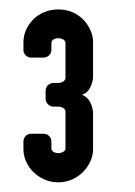

<svg xmlns="http://www.w3.org/2000/svg" viewBox="-20 -819 280 399"><path d="M173.4 -509.2Q173.4 -495.9 167.8 -483.8Q162.3 -471.6 152.7 -461.8Q143.2 -452.1 129.9 -446.1Q116.6 -440.1 101 -440.1Q85.5 -440.1 72.2 -446.1Q58.8 -452.1 49.1 -461.8Q39.3 -471.6 34 -483.8Q28.7 -495.9 28.7 -509.2V-524.7Q28.7 -531.8 33.5 -536.5Q38.4 -541.1 44.6 -541.1H70.4Q77 -541.1 81.9 -536.5Q86.8 -531.8 86.8 -524.7V-511Q86.8 -506.1 91 -503.5Q95.3 -500.8 101 -500.8Q106.8 -500.8 111.5 -503.5Q116.1 -506.1 116.1 -511V-587.6Q116.1 -591.6 111.5 -594.5Q106.8 -597.4 101 -597.4H90.8Q84.6 -597.4 79.7 -602.3Q74.8 -607.1 74.8 -613.3V-630.2Q74.8 -637.3 79.7 -641.9Q84.6 -646.6 90.8 -646.6H101Q106.8 -646.6 111.5 -649.7Q116.1 -652.8 116.1 -657.6V-729Q116.1 -734.3 111.5 -736.9Q106.8 -739.6 101 -739.6Q95.3 -739.6 91 -736.9Q86.8 -734.3 86.8 -729V-715.2Q86.8 -708.6 81.9 -703.9Q77 -699.3 70.4 -699.3H44.6Q38.4 -699.3 33.5 -703.9Q28.7 -708.6 28.7 -715.2V-731.2Q28.7 -744.5 34 -756.6Q39.3 -768.8 49.1 -778.6Q58.8 -788.3 72.2 -793.9Q85.5 -799.4 101 -799.4Q116.6 -799.4 129.9 -793.9Q143.2 -788.3 152.7 -778.6Q162.3 -768.8 167.8 -756.6Q173.4 -744.5 173.4 -731.2V-659.9Q173.4 -655 171.8 -648.8Q170.3 -642.6 167.6 -637.3Q165 -631.9 160.7 -628Q156.5 -624 150.3 -622.2Q156.5 -619.5 160.7 -615.6Q165 -611.6 167.6 -606.2Q170.3 -600.9 171.8 -595Q173.4 -589 173.4 -583.7Z"/></svg>

Font: H.H. Samuel
Style: Regular
Weight: 900
Width: 1
Designer: deFharo
Foundry: deFharo
Version: Version 1.009